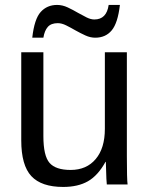

<svg xmlns="http://www.w3.org/2000/svg" viewBox="-20 -737 596 767"><path d="M401.4 -90.3Q371.1 -35.6 331.3 -12.9Q291.5 9.8 232.4 9.8Q145.5 9.8 105.2 -33.4Q64.9 -76.7 64.9 -176.3V-528.3H153.3V-193.4Q153.3 -114.3 178 -86.2Q202.6 -58.1 262.2 -58.1Q325.7 -58.1 362.3 -101.6Q398.9 -145 398.9 -222.2V-528.3H486.8V-112.8Q486.8 -20.5 489.7 0H406.7Q406.2 -2.4 405 -22.9Q403.8 -43.5 402.8 -90.3ZM360.4 -586.4Q340.8 -586.4 321 -595.5Q301.3 -604.5 282.2 -615.2Q262.7 -626.5 244.6 -635.5Q226.6 -644.5 210.9 -644.5Q184.1 -644.5 170.9 -629.4Q157.7 -614.3 153.3 -586.4H108.9Q117.2 -661.1 142.6 -689.2Q168 -717.3 208 -717.3Q229.5 -717.3 250.7 -707.3Q272 -697.3 292 -685.5Q310.1 -675.3 326.4 -667.2Q342.8 -659.2 356.9 -659.2Q405.8 -659.2 414.1 -717.3H459Q450.7 -645 426.3 -615.7Q401.9 -586.4 360.4 -586.4Z"/></svg>

Font: Arimo Nerd Font
Style: Regular
Weight: 400
Designer: Steve Matteson
Foundry: Monotype Imaging Inc.
Version: Version 1.33;Nerd Fonts 3.2.1